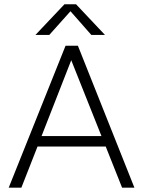

<svg xmlns="http://www.w3.org/2000/svg" viewBox="-20 -860 656 880"><path d="M275.5 -840.5H328.5L461 -700H398.5L303 -808.5L206 -700H142.5ZM596 0H539.5L464.5 -188.5H152L78 0H20L280.5 -650.5H337ZM306.5 -584 170.5 -236.5H445Z"/></svg>

Font: Overused Grotesk Light
Style: Regular
Weight: 300
Version: Version 0.004